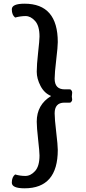

<svg xmlns="http://www.w3.org/2000/svg" viewBox="-20 -758 466 1040"><path d="M62 -663Q44 -677 44 -707.5Q44 -738 113 -738Q293 -738 293 -530Q293 -505 284.5 -433.5Q276 -362 276 -332Q276 -274 330 -274H357Q364 -274 367 -268Q371 -264 371 -256L369 -235L371 -219Q371 -212 367 -208Q364 -202 357 -202H327Q276 -201 276 -144Q276 -114 284.5 -42.5Q293 29 293 54Q293 262 113 262Q44 262 44 231.5Q44 201 62 187Q89 195 117.5 195Q146 195 170 168.5Q194 142 194 84Q194 65 186.5 -2Q179 -69 179 -99Q179 -191 257 -238Q220 -253 199.5 -292.5Q179 -332 179 -369.5Q179 -407 186.5 -474Q194 -541 194 -560Q194 -618 170 -644.5Q146 -671 119 -671Q92 -671 62 -663Z"/></svg>

Font: Cagliostro
Style: Regular
Weight: 400
Designer: Matthew Desmond
Foundry: Matthew Desmond
Version: Version